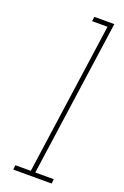

<svg xmlns="http://www.w3.org/2000/svg" viewBox="-146 -796 542 841"><g transform="rotate(20 124.5 -375.0)"><path d="M37 -21 35 0H214L216 -21H130L233 -750H140L137 -729H209L109 -21Z"/></g></svg>

Font: Josefin Slab ExtraLight
Style: Italic
Weight: 250
Italic angle: -12°
Designer: Santiago Orozco
Foundry: Typemade
Version: Version 2.100